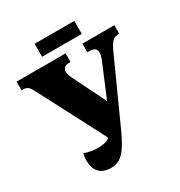

<svg xmlns="http://www.w3.org/2000/svg" viewBox="-199 -992 1067 1139"><g transform="rotate(-30 335.0 -422.5)"><path d="M230 10Q203 10 179 0Q155 -10 140 -34.5Q125 -59 125 -102Q125 -124 130 -148Q177 -132 223 -132Q252 -132 274.5 -138Q297 -144 304 -156L71 -604Q57 -632 45 -643.5Q33 -655 9 -655H0V-714H336V-655H325Q303 -655 292.5 -644.5Q282 -634 282 -617Q282 -607 285.5 -596.5Q289 -586 295 -573L386 -390Q398 -366 407 -345Q416 -366 426 -390L500 -566Q507 -583 510 -595.5Q513 -608 513 -617Q513 -655 466 -655H451V-714H670V-655H658Q637 -655 622 -640Q607 -625 587 -582L395 -158Q367 -96 342.5 -59Q318 -22 291.5 -6Q265 10 230 10ZM205 -766V-855H477V-766Z"/></g></svg>

Font: Noto Serif SemiCondensed Black
Style: Regular
Weight: 900
Width: 4
Designer: Monotype Design Team
Foundry: Monotype Imaging Inc.
Version: Version 2.014; ttfautohint (v1.8.4.7-5d5b)